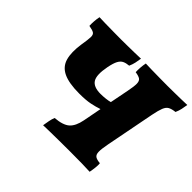

<svg xmlns="http://www.w3.org/2000/svg" viewBox="-148 -901 1126 1126"><g transform="rotate(45 415.5 -338.0)"><path d="M317 3Q320 -16 324 -37.5Q328 -59 335 -75Q399 -80 427 -105Q455 -130 466 -187L488 -302Q459 -292 424.5 -285Q390 -278 336 -278Q250 -278 203.5 -300Q157 -322 143.5 -369.5Q130 -417 141 -491Q149 -539 149.5 -560Q150 -581 138.5 -588.5Q127 -596 97 -601Q96 -616 97.5 -638Q99 -660 103 -679Q120 -678 153 -677.5Q186 -677 222 -676.5Q258 -676 282 -676Q306 -676 337 -676.5Q368 -677 398 -677.5Q428 -678 447 -679Q444 -659 440 -640Q436 -621 427 -601Q403 -599 387.5 -591.5Q372 -584 361.5 -564.5Q351 -545 343 -504Q328 -427 347.5 -396Q367 -365 425 -365Q445 -365 467 -367.5Q489 -370 502 -374L525 -491Q534 -536 533.5 -558Q533 -580 521 -588.5Q509 -597 481 -601Q480 -616 481.5 -638Q483 -660 487 -679Q504 -678 537 -677.5Q570 -677 606 -676.5Q642 -676 666 -676Q690 -676 721 -676.5Q752 -677 782 -677.5Q812 -678 831 -679Q828 -659 824 -640Q820 -621 811 -601Q783 -598 767.5 -589.5Q752 -581 743 -558.5Q734 -536 725 -491L666 -187Q657 -141 657.5 -117.5Q658 -94 671 -85.5Q684 -77 710 -75Q712 -62 709.5 -39.5Q707 -17 703 3Q658 0 532 0Q489 0 446.5 0.5Q404 1 370 1.5Q336 2 317 3Z"/></g></svg>

Font: Vollkorn Black
Style: Italic
Weight: 900
Italic angle: -11°
Designer: Friedrich Althausen
Foundry: Friedrich Althausen
Version: Version 5.000; ttfautohint (v1.8.3)